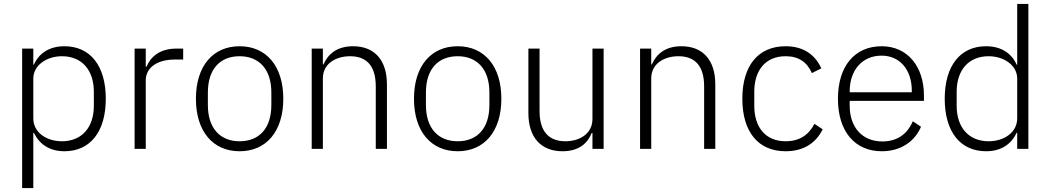

<svg xmlns="http://www.w3.org/2000/svg" viewBox="-20 -760 5362 980"><path d="M93 200H150V-82H153C181 -25 231 12 309 12C440 12 520 -87 520 -256C520 -425 440 -524 309 -524C231 -524 178 -487 153 -430H150V-512H93ZM296 -39C217 -39 150 -84 150 -156V-359C150 -426 217 -473 296 -473C398 -473 459 -402 459 -292V-220C459 -110 398 -39 296 -39Z M724 0V-350C724 -416 785 -456 870 -456H915V-512H881C793 -512 748 -468 728 -420H724V-512H667V0Z M1203 12C1338 12 1426 -88 1426 -256C1426 -424 1338 -524 1203 -524C1068 -524 980 -424 980 -256C980 -88 1068 12 1203 12ZM1203 -39C1104 -39 1041 -105 1041 -224V-288C1041 -408 1104 -473 1203 -473C1302 -473 1365 -407 1365 -288V-224C1365 -104 1302 -39 1203 -39Z M1628 0V-360C1628 -436 1695 -473 1767 -473C1852 -473 1898 -423 1898 -319V0H1955V-329C1955 -454 1891 -524 1782 -524C1700 -524 1654 -484 1631 -431H1628V-512H1571V0Z M2316 12C2451 12 2539 -88 2539 -256C2539 -424 2451 -524 2316 -524C2181 -524 2093 -424 2093 -256C2093 -88 2181 12 2316 12ZM2316 -39C2217 -39 2154 -105 2154 -224V-288C2154 -408 2217 -473 2316 -473C2415 -473 2478 -407 2478 -288V-224C2478 -104 2415 -39 2316 -39Z M3004 0H3061V-512H3004V-153C3004 -76 2937 -39 2866 -39C2781 -39 2734 -89 2734 -194V-512H2677V-183C2677 -58 2742 12 2851 12C2939 12 2981 -33 3000 -81H3004Z M3304 0V-360C3304 -436 3371 -473 3443 -473C3528 -473 3574 -423 3574 -319V0H3631V-329C3631 -454 3567 -524 3458 -524C3376 -524 3330 -484 3307 -431H3304V-512H3247V0Z M3990 12C4084 12 4146 -32 4179 -100L4137 -128C4108 -71 4060 -39 3990 -39C3886 -39 3830 -112 3830 -220V-292C3830 -400 3886 -473 3990 -473C4057 -473 4100 -442 4124 -387L4172 -411C4142 -478 4084 -524 3990 -524C3850 -524 3769 -425 3769 -256C3769 -87 3850 12 3990 12Z M4481 12C4578 12 4649 -38 4681 -113L4639 -141C4611 -74 4557 -38 4484 -38C4379 -38 4317 -113 4317 -220V-245H4696V-272C4696 -422 4611 -524 4480 -524C4344 -524 4257 -424 4257 -256C4257 -88 4344 12 4481 12ZM4480 -476C4572 -476 4634 -405 4634 -297V-289H4317V-294C4317 -402 4381 -476 4480 -476Z M5172 0H5229V-740H5172V-430H5169C5144 -487 5091 -524 5013 -524C4882 -524 4802 -425 4802 -256C4802 -87 4882 12 5013 12C5091 12 5142 -25 5169 -82H5172ZM5026 -39C4924 -39 4863 -110 4863 -220V-292C4863 -402 4924 -473 5026 -473C5105 -473 5172 -426 5172 -359V-156C5172 -84 5105 -39 5026 -39Z"/></svg>

Font: IBM Plex Devanagari Light
Style: Regular
Weight: 300
Designer: Mike Abbink, Paul van der Laan, Pieter van Rosmalen, Erin McLaughlin
Foundry: Bold Monday
Version: Version 1.0